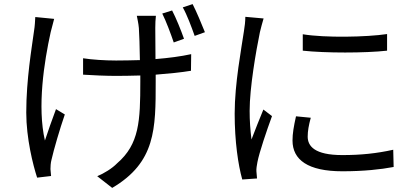

<svg xmlns="http://www.w3.org/2000/svg" viewBox="-20 -842 2040 936"><path d="M244 -750 152 -759C151 -741 150 -715 146 -692C135 -609 108 -456 108 -293C108 -168 141 -37 161 24L229 16C228 5 227 -8 226 -18C226 -29 227 -49 231 -63C242 -112 272 -215 296 -284L253 -310C234 -260 213 -199 199 -157C161 -321 195 -540 227 -685C232 -704 239 -732 244 -750ZM819 -791 771 -776C790 -738 812 -679 827 -635L877 -653C863 -693 838 -755 819 -791ZM919 -822 871 -806C892 -769 913 -712 929 -667L979 -685C963 -725 938 -785 919 -822ZM385 -558V-478C428 -475 499 -472 547 -472C585 -472 625 -473 664 -474V-444C664 -252 659 -139 551 -46C527 -21 486 4 454 17L527 74C739 -51 739 -214 739 -444V-478C803 -483 863 -489 911 -497L912 -578C862 -567 801 -559 738 -554L737 -706C737 -728 738 -748 740 -765H647C650 -749 655 -728 657 -705C659 -680 661 -613 662 -549C623 -548 584 -547 546 -547C492 -547 429 -551 385 -558Z M1456 -675V-595C1566 -583 1760 -583 1867 -595V-676C1767 -661 1565 -657 1456 -675ZM1495 -268 1423 -275C1412 -226 1406 -191 1406 -157C1406 -63 1481 -7 1649 -7C1752 -7 1836 -16 1899 -28L1897 -112C1816 -94 1739 -86 1649 -86C1513 -86 1480 -130 1480 -176C1480 -203 1485 -231 1495 -268ZM1265 -752 1176 -760C1176 -738 1173 -712 1169 -689C1157 -606 1124 -435 1124 -288C1124 -153 1141 -38 1161 33L1233 28C1232 18 1231 4 1230 -7C1229 -18 1232 -37 1235 -52C1244 -99 1280 -205 1306 -276L1264 -308C1247 -267 1223 -207 1206 -162C1200 -211 1197 -253 1197 -302C1197 -414 1228 -593 1247 -685C1251 -703 1260 -735 1265 -752Z"/></svg>

Font: Noto Sans Mono CJK SC
Style: Regular
Weight: 400
Designer: Ryoko NISHIZUKA 西塚涼子 (kana, bopomofo & ideographs); Paul D. Hunt (Latin, Greek & Cyrillic); Sandoll Communications 산돌커뮤니
Foundry: Adobe
Version: Version 2.004;hotconv 1.0.118;makeotfexe 2.5.65603